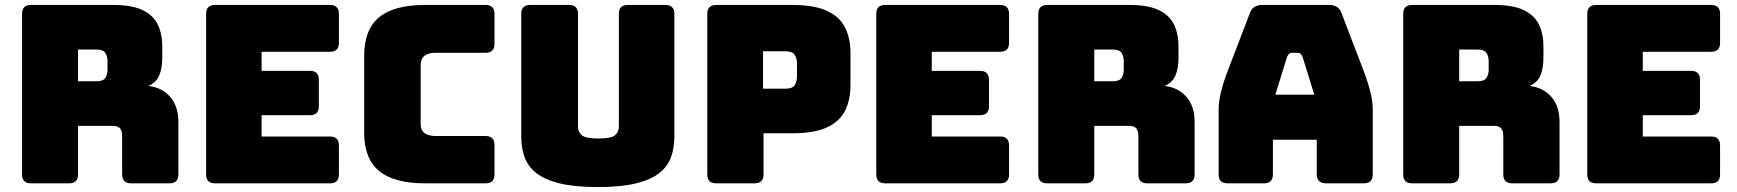

<svg xmlns="http://www.w3.org/2000/svg" viewBox="-20 -740 7012 775"><path d="M259 0H105Q69 0 69 -36V-684Q69 -720 105 -720H438Q513 -720 556 -699Q599 -678 617 -640.5Q635 -603 635 -553V-507Q635 -465 623 -436Q611 -407 579 -393Q634 -387 667 -349Q700 -311 700 -248V-36Q700 0 664 0H509Q473 0 473 -36V-189Q473 -212 464.5 -222Q456 -232 435 -232H295V-36Q295 0 259 0ZM295 -540V-412H370Q396 -412 405 -425.5Q414 -439 414 -459V-493Q414 -513 405 -526.5Q396 -540 370 -540Z M1312 0H848Q812 0 812 -36V-684Q812 -720 848 -720H1312Q1348 -720 1348 -684V-567Q1348 -531 1312 -531H1036V-454H1231Q1267 -454 1267 -418V-311Q1267 -275 1231 -275H1036V-189H1312Q1348 -189 1348 -153V-36Q1348 0 1312 0Z M1940 0H1696Q1570 0 1510 -50Q1450 -100 1450 -204V-515Q1450 -620 1510 -670Q1570 -720 1696 -720H1940Q1976 -720 1976 -684V-563Q1976 -527 1940 -527H1739Q1678 -527 1678 -477V-239Q1678 -191 1739 -191H1940Q1976 -191 1976 -155V-36Q1976 0 1940 0Z M2702 -189Q2702 -143 2688.5 -105.5Q2675 -68 2640.5 -41Q2606 -14 2546 0.5Q2486 15 2393 15Q2300 15 2240 0.5Q2180 -14 2145.5 -41Q2111 -68 2097.5 -105.5Q2084 -143 2084 -189V-684Q2084 -720 2120 -720H2277Q2313 -720 2313 -684V-228Q2313 -208 2328 -194.5Q2343 -181 2395 -181Q2448 -181 2463 -194.5Q2478 -208 2478 -228V-684Q2478 -720 2514 -720H2666Q2702 -720 2702 -684Z M3026 0H2871Q2835 0 2835 -36V-684Q2835 -720 2871 -720H3177Q3268 -720 3319.5 -695.5Q3371 -671 3392 -627Q3413 -583 3413 -525V-397Q3413 -339 3392 -295Q3371 -251 3319.5 -226.5Q3268 -202 3177 -202H3062V-36Q3062 0 3026 0ZM3060 -533V-382H3150Q3179 -382 3188 -397Q3197 -412 3197 -431V-484Q3197 -504 3188 -518.5Q3179 -533 3150 -533Z M4017 0H3553Q3517 0 3517 -36V-684Q3517 -720 3553 -720H4017Q4053 -720 4053 -684V-567Q4053 -531 4017 -531H3741V-454H3936Q3972 -454 3972 -418V-311Q3972 -275 3936 -275H3741V-189H4017Q4053 -189 4053 -153V-36Q4053 0 4017 0Z M4361 0H4207Q4171 0 4171 -36V-684Q4171 -720 4207 -720H4540Q4615 -720 4658 -699Q4701 -678 4719 -640.5Q4737 -603 4737 -553V-507Q4737 -465 4725 -436Q4713 -407 4681 -393Q4736 -387 4769 -349Q4802 -311 4802 -248V-36Q4802 0 4766 0H4611Q4575 0 4575 -36V-189Q4575 -212 4566.5 -222Q4558 -232 4537 -232H4397V-36Q4397 0 4361 0ZM4397 -540V-412H4472Q4498 -412 4507 -425.5Q4516 -439 4516 -459V-493Q4516 -513 4507 -526.5Q4498 -540 4472 -540Z M5118 -36Q5118 0 5082 0H4935Q4899 0 4899 -36V-300Q4899 -330 4908.5 -369Q4918 -408 4938 -460L5025 -687Q5036 -720 5076 -720H5345Q5384 -720 5395 -687L5482 -460Q5502 -408 5511.5 -369Q5521 -330 5521 -300V-36Q5521 0 5485 0H5334Q5295 0 5295 -36V-176H5118ZM5175 -510 5128 -358H5285L5238 -510Q5231 -527 5219 -527H5194Q5182 -527 5175 -510Z M5834 0H5680Q5644 0 5644 -36V-684Q5644 -720 5680 -720H6013Q6088 -720 6131 -699Q6174 -678 6192 -640.5Q6210 -603 6210 -553V-507Q6210 -465 6198 -436Q6186 -407 6154 -393Q6209 -387 6242 -349Q6275 -311 6275 -248V-36Q6275 0 6239 0H6084Q6048 0 6048 -36V-189Q6048 -212 6039.5 -222Q6031 -232 6010 -232H5870V-36Q5870 0 5834 0ZM5870 -540V-412H5945Q5971 -412 5980 -425.5Q5989 -439 5989 -459V-493Q5989 -513 5980 -526.5Q5971 -540 5945 -540Z M6887 0H6423Q6387 0 6387 -36V-684Q6387 -720 6423 -720H6887Q6923 -720 6923 -684V-567Q6923 -531 6887 -531H6611V-454H6806Q6842 -454 6842 -418V-311Q6842 -275 6806 -275H6611V-189H6887Q6923 -189 6923 -153V-36Q6923 0 6887 0Z"/></svg>

Font: Bungee Spice
Style: Regular
Weight: 400
Designer: David Jonathan Ross
Foundry: David Jonathan Ross
Version: Version 2.000